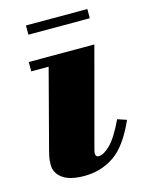

<svg xmlns="http://www.w3.org/2000/svg" viewBox="-97 -656 546 725"><g transform="rotate(-15 176.0 -293.0)"><path d="M76 -596H316V-560H76ZM352.5 -153Q311 -59.5 259.5 -24.8Q208 10 143 10Q85.5 10 57.8 -10.8Q30 -31.5 30 -63.5Q30 -82.5 32.8 -94.5Q35.5 -106.5 37.5 -115L118.5 -423.5H50.5V-460H307L206 -82.5Q205 -78.5 203.5 -72.8Q202 -67 202 -61.5Q202 -48 214.5 -48Q233.5 -48 260 -74.2Q286.5 -100.5 317 -165Z"/></g></svg>

Font: Bodoni* 06pt Fatface
Style: Italic
Weight: 900
Italic angle: -13°
Version: Version 2.3